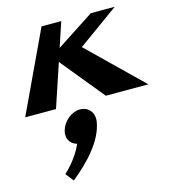

<svg xmlns="http://www.w3.org/2000/svg" viewBox="-164 -697 1180 1325"><g transform="rotate(-15 426.0 -34.5)"><path d="M866 0 489.2 -367 780.3 -577H609.3L339.4 -401L398.3 -577H257.3L-14 0H206L309.3 -309L562 0ZM364.1 45C425.1 45 464.8 93 455 157C433.8 289 314.8 413 197.3 508L152.1 450C152.1 450 242.1 372 284.8 269C235.8 256 209.7 211 226 157C244.8 93 306.1 45 364.1 45Z"/></g></svg>

Font: Hussar Milosc
Style: Obl
Weight: 700
Foundry: Cannot Into Space Fonts
Version: Version 1.02